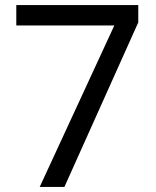

<svg xmlns="http://www.w3.org/2000/svg" viewBox="-20 -734 612 754"><path d="M136 0H233L523 -646V-714H44V-634H429Z"/></svg>

Font: Noto Sans Hebrew Droid
Style: Bold
Weight: 700
Designer: Monotype Design Team
Foundry: Monotype Imaging Inc.
Version: Version 1.100